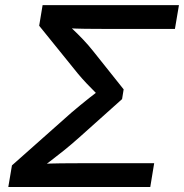

<svg xmlns="http://www.w3.org/2000/svg" viewBox="-20 -748 736 768"><path d="M13.2 0 27.8 -86.4 265.6 -297.4Q283.7 -313 302.2 -328.1Q320.8 -343.3 338.4 -357.2Q356 -371.1 371.3 -382.6Q386.7 -394 398.4 -403.3L389.6 -350.6Q379.4 -360.8 362.5 -377.4Q345.7 -394 326.9 -413.8Q308.1 -433.6 291.5 -453.6L136.7 -645L150.4 -727.5H695.8L679.7 -632.3H402.8Q359.4 -632.3 321 -632.8Q282.7 -633.3 249 -635.3L245.1 -655.8Q257.3 -644 274.9 -627.4Q292.5 -610.8 312.7 -589.6Q333 -568.4 353.5 -542.5L474.6 -390.6L468.3 -351.6L295.9 -197.3Q265.1 -169.9 236.1 -146.5Q207 -123 181.2 -103.5Q155.3 -84 134.8 -68.8L145.5 -92.3Q182.6 -94.2 224.1 -94.7Q265.6 -95.2 314.5 -95.2H596.7L581.1 0Z"/></svg>

Font: Inter 17pt Medium
Style: Italic
Weight: 500
Italic angle: -9.3988°
Version: Version 4.001;git-66647c0bb